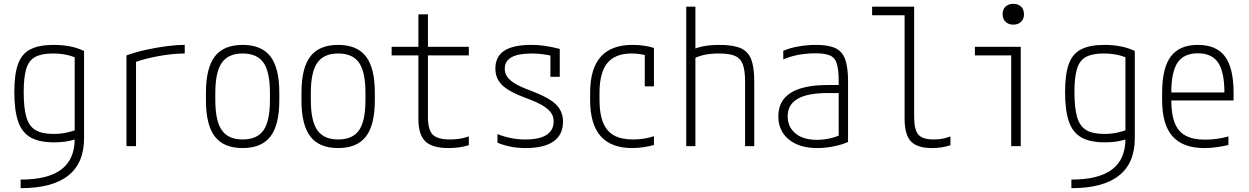

<svg xmlns="http://www.w3.org/2000/svg" viewBox="-20 -765 6540 1005"><path d="M88 175Q231 175 301 122Q371 69 371 -39V-489L387 -458Q358 -472 326 -478.5Q294 -485 256 -485Q198 -485 164.5 -467Q131 -449 117.5 -405Q104 -361 104 -284Q104 -200 118 -152Q132 -104 166 -84Q200 -64 260 -64Q296 -64 326.5 -70.5Q357 -77 387 -88L402 -45Q374 -34 340.5 -27Q307 -20 262 -20Q186 -20 140.5 -45.5Q95 -71 75 -129Q55 -187 55 -284Q55 -376 74.5 -430Q94 -484 139.5 -507Q185 -530 260 -530Q355 -530 420 -498V-41Q420 89 336.5 154.5Q253 220 88 220Z M642 -475Q689 -492 743 -504Q797 -516 850 -523Q903 -530 947 -530V-485Q887 -485 813.5 -472Q740 -459 679 -437L692 -462V0H642Z M1250 10Q1151 10 1104.5 -50.5Q1058 -111 1058 -240V-280Q1058 -409 1104.5 -469.5Q1151 -530 1250 -530Q1349 -530 1395.5 -469.5Q1442 -409 1442 -280V-240Q1442 -111 1395.5 -50.5Q1349 10 1250 10ZM1250 -35Q1326 -35 1359.5 -83.5Q1393 -132 1393 -242V-278Q1393 -388 1359.5 -436.5Q1326 -485 1250 -485Q1175 -485 1141 -436.5Q1107 -388 1107 -278V-242Q1107 -132 1141 -83.5Q1175 -35 1250 -35Z M1750 10Q1651 10 1604.5 -50.5Q1558 -111 1558 -240V-280Q1558 -409 1604.5 -469.5Q1651 -530 1750 -530Q1849 -530 1895.5 -469.5Q1942 -409 1942 -280V-240Q1942 -111 1895.5 -50.5Q1849 10 1750 10ZM1750 -35Q1826 -35 1859.5 -83.5Q1893 -132 1893 -242V-278Q1893 -388 1859.5 -436.5Q1826 -485 1750 -485Q1675 -485 1641 -436.5Q1607 -388 1607 -278V-242Q1607 -132 1641 -83.5Q1675 -35 1750 -35Z M2328 10Q2243 10 2206.5 -25Q2170 -60 2170 -143V-475H2030V-520H2170V-690H2220V-520H2434V-475H2220V-152Q2220 -86 2245 -60.5Q2270 -35 2336 -35Q2363 -35 2387.5 -39Q2412 -43 2434 -51V-5Q2408 3 2382 6.5Q2356 10 2328 10Z M2731 10Q2690 10 2654 3Q2618 -4 2584 -18V-63Q2620 -49 2655.5 -42Q2691 -35 2730 -35Q2804 -35 2841 -59Q2878 -83 2878 -130Q2878 -155 2864.5 -174.5Q2851 -194 2820.5 -212.5Q2790 -231 2738 -250Q2647 -283 2610 -318Q2573 -353 2573 -406Q2573 -469 2619.5 -499.5Q2666 -530 2762 -530Q2796 -530 2829 -525.5Q2862 -521 2910 -509V-363H2861V-503L2887 -469Q2846 -478 2819 -481.5Q2792 -485 2765 -485Q2692 -485 2657 -465Q2622 -445 2622 -405Q2622 -382 2635 -363Q2648 -344 2677.5 -326.5Q2707 -309 2759 -290Q2852 -255 2889.5 -219Q2927 -183 2927 -128Q2927 -60 2877.5 -25Q2828 10 2731 10Z M3289 10Q3069 10 3069 -240V-280Q3069 -530 3290 -530Q3353 -530 3403 -514V-313H3355V-505L3376 -472Q3355 -478 3332 -481.5Q3309 -485 3286 -485Q3200 -485 3159 -435Q3118 -385 3118 -278V-242Q3118 -170 3136.5 -124Q3155 -78 3193.5 -56.5Q3232 -35 3293 -35Q3321 -35 3348.5 -39Q3376 -43 3403 -52V-6Q3377 1 3348.5 5.5Q3320 10 3289 10Z M3880 -338Q3880 -397 3868 -428.5Q3856 -460 3827 -472.5Q3798 -485 3743 -485Q3702 -485 3669.5 -478.5Q3637 -472 3604 -455L3597 -502Q3630 -517 3665.5 -523.5Q3701 -530 3747 -530Q3817 -530 3856.5 -513Q3896 -496 3912 -454.5Q3928 -413 3928 -340V0H3880ZM3572 0V-730H3620V0Z M4258 10Q4164 10 4109 -35Q4054 -80 4054 -156Q4054 -238 4119 -279Q4184 -320 4312 -320H4394V-278H4312Q4103 -278 4103 -157Q4103 -100 4144 -66.5Q4185 -33 4256 -33Q4292 -33 4327.5 -41.5Q4363 -50 4387 -63L4370 -31V-339Q4370 -399 4360.5 -431Q4351 -463 4324.5 -474.5Q4298 -486 4249 -486Q4218 -486 4188.5 -482.5Q4159 -479 4132 -472Q4105 -465 4080 -454V-499Q4114 -514 4159.5 -522Q4205 -530 4253 -530Q4316 -530 4352.5 -513Q4389 -496 4404 -454.5Q4419 -413 4419 -340V-22Q4389 -8 4344.5 1Q4300 10 4258 10Z M4859 10Q4781 10 4748 -25Q4715 -60 4715 -143V-685H4545V-730H4765V-152Q4765 -86 4787 -60.5Q4809 -35 4867 -35Q4893 -35 4913.5 -39Q4934 -43 4955 -51V-5Q4931 3 4907.5 6.5Q4884 10 4859 10Z M5273 0V-475H5083V-520H5323V0ZM5284 -636Q5259 -636 5243.5 -651Q5228 -666 5228 -690Q5228 -716 5243.5 -730.5Q5259 -745 5284 -745Q5309 -745 5324.5 -730.5Q5340 -716 5340 -690Q5340 -666 5324.5 -651Q5309 -636 5284 -636Z M5588 175Q5731 175 5801 122Q5871 69 5871 -39V-489L5887 -458Q5858 -472 5826 -478.5Q5794 -485 5756 -485Q5698 -485 5664.5 -467Q5631 -449 5617.5 -405Q5604 -361 5604 -284Q5604 -200 5618 -152Q5632 -104 5666 -84Q5700 -64 5760 -64Q5796 -64 5826.5 -70.5Q5857 -77 5887 -88L5902 -45Q5874 -34 5840.5 -27Q5807 -20 5762 -20Q5686 -20 5640.5 -45.5Q5595 -71 5575 -129Q5555 -187 5555 -284Q5555 -376 5574.5 -430Q5594 -484 5639.5 -507Q5685 -530 5760 -530Q5855 -530 5920 -498V-41Q5920 89 5836.5 154.5Q5753 220 5588 220Z M6284 10Q6172 10 6117.5 -51.5Q6063 -113 6063 -240V-280Q6063 -409 6108.5 -469.5Q6154 -530 6250 -530Q6347 -530 6392 -469.5Q6437 -409 6437 -280V-239H6087V-281H6403L6389 -265V-279Q6389 -389 6356 -437.5Q6323 -486 6250 -486Q6177 -486 6144 -437.5Q6111 -389 6111 -279V-241Q6111 -167 6129 -121.5Q6147 -76 6186 -55Q6225 -34 6287 -34Q6317 -34 6348 -38Q6379 -42 6410 -51V-6Q6381 1 6348 5.5Q6315 10 6284 10Z"/></svg>

Font: M PLUS 1 Code Light
Style: Regular
Weight: 300
Designer: Coji Morishita
Foundry: UNDERFOREST DESIGN
Version: Version 1.002